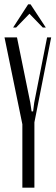

<svg xmlns="http://www.w3.org/2000/svg" viewBox="-20 -873 260 893"><path d="M121 -395 127 -355H134L139 -395L199 -699H218L140 -304V0H84V-295L1 -699H59ZM111 -853H122L193 -745H179L117 -809L55 -745H41Z"/></svg>

Font: Moniqa Cond Heading
Style: Regular
Weight: 400
Width: 3
Designer: Rajesh Rajput
Foundry: Rajesh Rajput
Version: Version 1.000